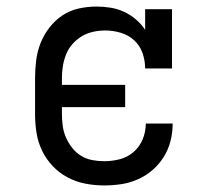

<svg xmlns="http://www.w3.org/2000/svg" viewBox="-20 -558 640 586"><path d="M298 8Q269 8 240.5 2.5Q212 -3 186.5 -16.5Q161 -30 141 -51Q121 -72 108.5 -98Q96 -124 91.5 -152.5Q87 -181 87 -210V-320Q87 -347 90.5 -374.5Q94 -402 104 -427Q114 -452 131 -474Q148 -496 170.5 -511Q193 -526 220 -532Q247 -538 275 -538Q296 -538 317.5 -534.5Q339 -531 358.5 -522Q378 -513 394.5 -499Q411 -485 423 -467V-530H505V-349H423Q423 -373 415 -396Q407 -419 389.5 -435Q372 -451 348.5 -458Q325 -465 301 -465Q283 -465 264.5 -461Q246 -457 230 -447.5Q214 -438 201.5 -424Q189 -410 182 -392.5Q175 -375 172 -357Q169 -339 169 -320V-299H362V-231H169V-210Q169 -192 171.5 -173.5Q174 -155 181.5 -138Q189 -121 200.5 -106.5Q212 -92 227.5 -82.5Q243 -73 261 -69.5Q279 -66 298 -66Q322 -66 345.5 -72Q369 -78 387.5 -94Q406 -110 415.5 -133Q425 -156 425 -181Q425 -181 425 -181Q425 -181 425 -181H507Q507 -181 507 -181Q507 -181 507 -181Q507 -154 500.5 -128Q494 -102 480 -79.5Q466 -57 446 -39.5Q426 -22 401.5 -11Q377 0 350.5 4Q324 8 298 8Z"/></svg>

Font: Iosevka Slab Extended
Style: Regular
Weight: 400
Width: 7
Monospace: yes
Designer: Belleve Invis
Foundry: Belleve Invis
Version: Version 11.1.1; ttfautohint (v1.8.3)